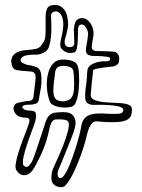

<svg xmlns="http://www.w3.org/2000/svg" viewBox="-20 -670 580 783"><path d="M506 -242Q516 -238 517.5 -228.5Q519 -219 517 -209Q514 -183 482 -175.5Q450 -168 376 -175Q361 -177 351.5 -162.5Q342 -148 337.5 -131.5Q333 -115 332 -110Q329 -96 320.5 -69Q312 -42 299.5 -10.5Q287 21 273 47.5Q259 74 245 88Q237 95 223.5 93Q210 91 201 84Q189 73 189.5 55.5Q190 38 193 27Q194 23 203.5 2Q213 -19 225.5 -47.5Q238 -76 248 -105Q258 -134 260.5 -154.5Q263 -175 252 -179Q242 -183 230.5 -183Q219 -183 208 -183Q196 -182 190 -170Q184 -158 182 -147Q170 -88 148 -41Q126 6 113 24Q100 43 81 44.5Q62 46 49 27Q41 19 44 -1.5Q47 -22 55.5 -49Q64 -76 74 -102Q84 -128 91.5 -148Q99 -168 100 -175Q102 -190 86 -190Q68 -190 54 -197Q43 -203 37.5 -217Q32 -231 39 -241Q44 -249 54 -251Q64 -253 74 -255Q81 -257 88 -257.5Q95 -258 102 -259Q114 -261 116 -273Q118 -292 121 -311.5Q124 -331 125 -350Q126 -367 119.5 -373Q113 -379 96 -379Q86 -380 67 -381.5Q48 -383 40 -387Q32 -392 28.5 -404Q25 -416 26 -426Q30 -445 44 -453.5Q58 -462 76 -464.5Q94 -467 109 -468Q120 -469 129.5 -471.5Q139 -474 146 -482Q154 -492 159.5 -502.5Q165 -513 165 -526Q166 -533 166 -551.5Q166 -570 166 -589Q166 -608 167 -616Q168 -627 172.5 -635.5Q177 -644 188 -648Q202 -651 214.5 -649Q227 -647 237 -636Q248 -625 252 -611.5Q256 -598 257 -583Q259 -570 256.5 -557Q254 -544 251 -531Q248 -522 245.5 -513Q243 -504 244 -495Q246 -476 268 -478Q283 -480 283 -494Q283 -504 282.5 -513Q282 -522 282 -531Q280 -549 283 -564Q284 -575 289.5 -583.5Q295 -592 306 -595Q318 -598 328 -593.5Q338 -589 345 -580Q364 -557 361 -526Q359 -515 357.5 -504Q356 -493 354 -482Q353 -465 370 -462Q376 -462 392.5 -461.5Q409 -461 425 -460.5Q441 -460 447 -459Q453 -458 459 -451.5Q465 -445 466 -433Q467 -417 461.5 -410Q456 -403 442 -399Q438 -398 428.5 -397.5Q419 -397 415 -396Q411 -396 398 -394Q385 -392 373 -389.5Q361 -387 360 -383Q357 -358 354.5 -334Q352 -310 350 -285Q349 -268 368.5 -261Q388 -254 416 -252.5Q444 -251 469.5 -249.5Q495 -248 506 -242ZM420 -206Q442 -205 462 -206Q482 -207 483 -221Q483 -231 465.5 -235.5Q448 -240 423.5 -241.5Q399 -243 378.5 -242.5Q358 -242 352 -243Q328 -248 328 -269Q327 -279 327.5 -289Q328 -299 329 -308Q332 -326 333.5 -344Q335 -362 336 -380Q337 -396 350.5 -405Q364 -414 381 -417.5Q398 -421 411 -420Q416 -420 422.5 -421Q429 -422 429 -432Q429 -437 412.5 -439Q396 -441 378.5 -441.5Q361 -442 356 -442Q340 -444 334.5 -450.5Q329 -457 331 -473Q332 -484 334.5 -496Q337 -508 338 -520Q343 -544 326 -564Q318 -573 308 -569Q301 -568 299 -557Q298 -552 298 -536.5Q298 -521 297 -503Q296 -485 293 -471.5Q290 -458 283 -456Q258 -450 242.5 -461Q227 -472 226 -482Q225 -493 227.5 -504Q230 -515 232 -525Q239 -552 238 -580Q237 -590 234 -599.5Q231 -609 224 -616Q214 -626 203 -623Q188 -620 188 -606Q188 -599 189 -579.5Q190 -560 189 -534.5Q188 -509 181 -484Q177 -465 159 -455.5Q141 -446 122 -447Q109 -448 88.5 -444.5Q68 -441 64 -426Q63 -418 74 -412.5Q85 -407 93 -405Q97 -404 101 -404Q105 -404 109 -402Q132 -398 140 -388Q148 -378 149 -354Q150 -332 146.5 -310.5Q143 -289 139 -268Q138 -255 132 -250.5Q126 -246 113 -244Q107 -243 97 -243Q87 -243 79 -241Q71 -239 71 -231Q72 -228 79.5 -223.5Q87 -219 101 -219Q119 -219 124 -212Q129 -205 126 -186Q125 -176 117 -155Q109 -134 99.5 -107.5Q90 -81 82.5 -56Q75 -31 73.5 -13Q72 5 80 8Q90 14 98 6Q102 1 105.5 -3.5Q109 -8 111 -13Q114 -18 121.5 -39Q129 -60 138 -87.5Q147 -115 155 -139Q163 -163 166 -173Q171 -189 180.5 -199Q190 -209 206 -211Q217 -212 228 -212.5Q239 -213 249 -212Q269 -211 279.5 -197Q290 -183 288 -163Q287 -156 285 -148.5Q283 -141 281 -133Q278 -125 269 -102Q260 -79 249 -52Q238 -25 229.5 -4Q221 17 219 20Q209 49 223 56Q232 59 243 43Q254 27 265 -0.5Q276 -28 286 -59Q296 -90 303 -117Q310 -144 312 -158Q317 -187 340.5 -199Q364 -211 420 -206ZM244 -427Q269 -426 284.5 -417Q300 -408 302 -372Q304 -344 301.5 -311Q299 -278 291 -257Q285 -236 264 -233Q245 -230 224 -233Q203 -236 189 -247Q183 -253 177.5 -273.5Q172 -294 171 -320.5Q170 -347 176.5 -372Q183 -397 199 -413Q215 -429 244 -427ZM271 -271Q280 -283 281.5 -304.5Q283 -326 282 -348Q281 -370 279 -381Q277 -394 259.5 -398.5Q242 -403 227 -400Q208 -397 205 -376Q204 -369 202 -353Q200 -337 198.5 -320.5Q197 -304 198 -292Q200 -267 216 -260.5Q232 -254 249 -258.5Q266 -263 271 -271Z"/></svg>

Font: Shizuru
Style: Regular
Weight: 400
Version: Version 1.000